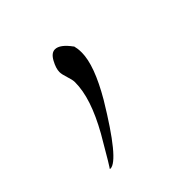

<svg xmlns="http://www.w3.org/2000/svg" viewBox="-74 -127 298 298"><g transform="rotate(-45 74.5 22.0)"><path d="M11 118Q10 118 10 117Q10 119 39 69Q53 44 60 23Q67 2 67 -16Q67 -21 64 -30Q61 -39 61 -44Q61 -52 67 -63Q73 -74 81 -74Q92 -74 105 -56V-57Q106 -53 106.5 -49.5Q107 -46 107 -41Q107 -27 100 -8Q93 11 79 35Q29 118 11 118Z"/></g></svg>

Font: Lavishly Yours
Style: Regular
Weight: 400
Designer: Robert E. Leuschke
Foundry: Robert E. Leuschke
Version: Version 1.010; ttfautohint (v1.8.3)